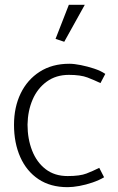

<svg xmlns="http://www.w3.org/2000/svg" viewBox="-20 -762 490 795"><path d="M391 -67Q365 -54 338 -43.5Q311 -33 260 -33Q206 -33 169 -61.5Q132 -90 113 -138.5Q94 -187 94 -246Q95 -303 115 -349.5Q135 -396 173.5 -424Q212 -452 265 -452Q314 -452 342.5 -441Q371 -430 396 -418L416 -456Q397 -469 369.5 -478Q342 -487 314.5 -492.5Q287 -498 267 -498Q196 -498 144.5 -465Q93 -432 65.5 -375Q38 -318 38 -245Q38 -170 64 -111.5Q90 -53 139.5 -20Q189 13 260 13Q281 13 308.5 8Q336 3 363.5 -6.5Q391 -16 411 -28ZM246 -589 331 -742H265L210 -601Z"/></svg>

Font: Catamaran ExtraLight
Style: Regular
Weight: 250
Designer: Pria Ravichandran
Version: Version 2.000